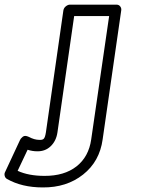

<svg xmlns="http://www.w3.org/2000/svg" viewBox="-296 -589 641 836"><path d="M-273.9 160.2 -209 21Q-207.5 17.6 -205.1 14.4Q-202.6 11.2 -197.3 6.8Q-191.9 2.4 -185.8 2.7Q-179.7 2.9 -170.9 6.8Q-146.5 20 -125 20Q-111.3 21 -105.5 15.1Q-99.6 9.3 -96.2 -12.2L-20 -543.9Q-18.1 -554.7 -9 -561.8Q0 -568.8 8.8 -568.8H210.9Q221.7 -568.8 227.5 -561Q233.4 -553.2 231.9 -543.9L150.9 18.1Q137.7 114.3 65.7 171.1Q-6.3 228 -109.9 227.1Q-201.2 227.1 -266.1 189.9Q-273.4 185.5 -275.6 176.5Q-277.8 167.5 -273.9 160.2ZM-219.2 154.8Q-171.4 176.8 -102.1 176.8Q-16.1 177.2 37.1 135.5Q90.3 93.8 101.1 18.1L179.2 -519H26.9L-45.9 -12.2Q-51.3 24.4 -75 47.4Q-98.6 70.3 -133.8 69.8Q-154.8 69.8 -175.8 63Z"/></svg>

Font: Trueno ExtraBold Outline
Style: Italic
Weight: 800
Width: 6
Designer: Julieta Ulanovsky
Foundry: Julieta Ulanovsky
Version: Version 3.001b | FøM Fix